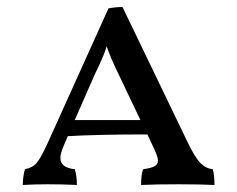

<svg xmlns="http://www.w3.org/2000/svg" viewBox="-20 -525 676 547"><path d="M591 2Q551 0 488 0Q422 0 382 2Q382 -29 388 -43Q411 -46 420.5 -51.5Q430 -57 430 -68Q430 -77 420 -99L400 -142Q256 -142 173 -137L162 -111Q152 -88 152 -75Q152 -47 193 -43Q199 -25 199 2Q161 0 116 0Q77 0 45 2Q45 -22 51 -43Q73 -47 85 -61.5Q97 -76 117 -120L289 -501Q308 -505 329 -505L513 -123Q535 -77 550.5 -61Q566 -45 586 -43Q591 -28 591 2ZM380 -183 320 -309Q294 -362 284 -393Q276 -368 264.5 -343.5Q253 -319 250 -313L193 -183Z"/></svg>

Font: Vollkorn SC
Style: Regular
Weight: 400
Designer: Friedrich Althausen
Foundry: Friedrich Althausen
Version: Version 4.015